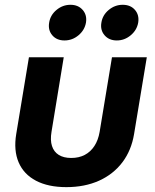

<svg xmlns="http://www.w3.org/2000/svg" viewBox="-20 -767 642 797"><path d="M255.4 9.8Q180.2 9.8 129.4 -16.8Q78.6 -43.5 57.4 -93Q36.1 -142.6 47.4 -210.9L100.1 -529.3H244.6L193.8 -219.7Q188 -185.1 195.8 -160.9Q203.6 -136.7 223.9 -124Q244.1 -111.3 275.9 -111.3Q307.6 -111.3 331.8 -124Q356 -136.7 371.8 -160.9Q387.7 -185.1 393.6 -219.7L444.8 -529.3H589.4L536.6 -210.9Q525.4 -142.6 487.8 -93Q450.2 -43.5 390.9 -16.8Q331.5 9.8 255.4 9.8ZM464.8 -599.1Q432.6 -599.1 414.1 -620.6Q395.5 -642.1 400.9 -673.3Q405.8 -704.6 431.4 -725.8Q457 -747.1 489.3 -747.1Q522 -747.1 540.3 -725.8Q558.6 -704.6 553.7 -673.3Q548.3 -642.1 522.7 -620.6Q497.1 -599.1 464.8 -599.1ZM247.6 -599.1Q215.3 -599.1 197 -620.6Q178.7 -642.1 184.1 -673.3Q189 -704.6 214.6 -725.8Q240.2 -747.1 272.5 -747.1Q304.7 -747.1 323.2 -725.8Q341.8 -704.6 336.9 -673.3Q331.5 -642.1 305.9 -620.6Q280.3 -599.1 247.6 -599.1Z"/></svg>

Font: Inter 24pt
Style: Bold Italic
Weight: 700
Italic angle: -9.3988°
Version: Version 4.001;git-66647c0bb